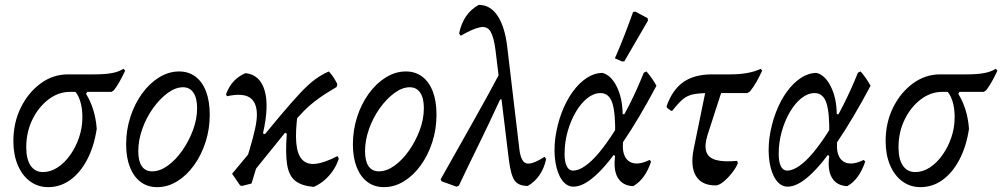

<svg xmlns="http://www.w3.org/2000/svg" viewBox="-20 -758 4124 790"><path d="M178 12Q136 12 103.5 -12Q71 -36 53 -79Q35 -122 35 -177Q35 -253 65.5 -315Q96 -377 147 -414.5Q198 -452 259 -452H369Q413 -452 441.5 -457.5Q470 -463 488 -475L495 -467Q480 -436 470.5 -419.5Q461 -403 449 -387L439 -380H268Q220 -380 179 -348.5Q138 -317 113 -265.5Q88 -214 88 -152Q88 -103 106 -76.5Q124 -50 157 -50Q188 -50 217 -69Q246 -88 269 -120.5Q292 -153 305.5 -193Q319 -233 319 -276Q319 -314 309.5 -343.5Q300 -373 282 -389L356 -407L334 -372Q353 -341 364 -305Q375 -269 378 -228Q367 -155 338.5 -101Q310 -47 269 -17.5Q228 12 178 12Z M627 12Q587 12 558.5 -9.5Q530 -31 514.5 -70.5Q499 -110 499 -164Q499 -223 516.5 -277Q534 -331 564.5 -373Q595 -415 634.5 -439.5Q674 -464 717 -464Q756 -464 784.5 -442.5Q813 -421 828 -381Q843 -341 843 -286Q843 -226 825.5 -172.5Q808 -119 778 -77.5Q748 -36 709 -12Q670 12 627 12ZM606 -53Q638 -53 670.5 -76.5Q703 -100 730 -138.5Q757 -177 774 -222.5Q791 -268 791 -313Q791 -354 776 -376.5Q761 -399 733 -399Q702 -399 669.5 -375Q637 -351 609.5 -312.5Q582 -274 565.5 -227.5Q549 -181 549 -136Q549 -95 563.5 -74Q578 -53 606 -53Z M976 7 968 5 935 -43 1134 -283Q1183 -341 1216 -376Q1249 -411 1276 -431Q1303 -451 1333 -464Q1345 -451 1353 -438.5Q1361 -426 1368 -412L1365 -400Q1320 -374 1288.5 -351Q1257 -328 1230.5 -301.5Q1204 -275 1174 -238ZM976 7 966 -16Q991 -89 1006.5 -141Q1022 -193 1029.5 -228Q1037 -263 1037 -285Q1037 -338 1007 -357Q977 -376 914 -362L910 -370Q922 -403 942 -424Q962 -445 990 -457Q1049 -451 1068.5 -387Q1088 -323 1062 -209L1076 -204L1015 -3ZM1271 11Q1222 7 1195.5 -13.5Q1169 -34 1161.5 -80Q1154 -126 1160 -208L1148 -215L1205 -291Q1195 -218 1199 -170.5Q1203 -123 1223 -101.5Q1243 -80 1279 -84Q1315 -88 1369 -116L1374 -105Q1366 -80 1351 -57.5Q1336 -35 1316 -17.5Q1296 0 1271 11Z M1560 12Q1520 12 1491.5 -9.5Q1463 -31 1447.5 -70.5Q1432 -110 1432 -164Q1432 -223 1449.5 -277Q1467 -331 1497.5 -373Q1528 -415 1567.5 -439.5Q1607 -464 1650 -464Q1689 -464 1717.5 -442.5Q1746 -421 1761 -381Q1776 -341 1776 -286Q1776 -226 1758.5 -172.5Q1741 -119 1711 -77.5Q1681 -36 1642 -12Q1603 12 1560 12ZM1539 -53Q1571 -53 1603.5 -76.5Q1636 -100 1663 -138.5Q1690 -177 1707 -222.5Q1724 -268 1724 -313Q1724 -354 1709 -376.5Q1694 -399 1666 -399Q1635 -399 1602.5 -375Q1570 -351 1542.5 -312.5Q1515 -274 1498.5 -227.5Q1482 -181 1482 -136Q1482 -95 1496.5 -74Q1511 -53 1539 -53Z M2152 7Q2113 7 2097.5 -15Q2082 -37 2074 -99L2019 -550Q2012 -605 1998.5 -628Q1985 -651 1956.5 -646Q1928 -641 1876 -611L1869 -620Q1886 -703 1950 -738Q1997 -738 2027 -693.5Q2057 -649 2067 -566L2117 -144Q2123 -93 2145.5 -86Q2168 -79 2221 -113L2227 -103Q2219 -66 2200 -38Q2181 -10 2152 7ZM1858 10 1797 -12 1793 -20Q1870 -157 1931 -265Q1992 -373 2041 -466L2071 -349H2038Q1989 -243 1946 -155.5Q1903 -68 1868 6Z M2340 10Q2312 10 2292.5 -17Q2273 -44 2265.5 -90Q2258 -136 2265 -192Q2273 -247 2291.5 -295.5Q2310 -344 2336.5 -380.5Q2363 -417 2394.5 -437.5Q2426 -458 2459 -458Q2494 -449 2517.5 -402Q2541 -355 2542 -288H2574L2511 -197Q2513 -293 2499.5 -334Q2486 -375 2451 -375Q2423 -375 2396.5 -354Q2370 -333 2349 -297Q2328 -261 2315.5 -216.5Q2303 -172 2303 -124Q2303 -92 2312 -74Q2321 -56 2338 -56Q2360 -56 2387.5 -75Q2415 -94 2445 -130Q2475 -166 2506.5 -215.5Q2538 -265 2569.5 -327Q2601 -389 2629 -459L2640 -464Q2665 -435 2681 -405Q2608 -268 2545 -175.5Q2482 -83 2431 -36.5Q2380 10 2340 10ZM2585 8Q2542 6 2522.5 -26Q2503 -58 2511 -116L2495 -128L2550 -214L2546 -193Q2538 -147 2549 -119.5Q2560 -92 2587 -86.5Q2614 -81 2653 -100L2659 -93Q2634 -19 2585 8ZM2646 -673 2549 -506 2540 -505 2510 -518Q2531 -566 2549.5 -613.5Q2568 -661 2585 -709L2595 -710L2645 -683Z M2925 5Q2867 5 2843.5 -34Q2820 -73 2834 -144L2889 -412H2959L2891 -202Q2878 -160 2886 -134.5Q2894 -109 2925 -100Q2956 -91 3013 -96L3016 -87Q3010 -70 2993 -48Q2976 -26 2957 -10.5Q2938 5 2925 5ZM2741 -302 2724 -315 2723 -322Q2747 -389 2792 -420.5Q2837 -452 2910 -452H2985Q3025 -452 3056.5 -458Q3088 -464 3110 -475L3116 -467Q3104 -442 3093 -422Q3082 -402 3066 -382L3055 -375H2897Q2857 -375 2832.5 -370Q2808 -365 2789.5 -349.5Q2771 -334 2746 -302Z M3221 10Q3193 10 3173.5 -17Q3154 -44 3146.5 -90Q3139 -136 3146 -192Q3154 -247 3172.5 -295.5Q3191 -344 3217.5 -380.5Q3244 -417 3275.5 -437.5Q3307 -458 3340 -458Q3375 -449 3398.5 -402Q3422 -355 3423 -288H3455L3392 -197Q3394 -293 3380.5 -334Q3367 -375 3332 -375Q3304 -375 3277.5 -354Q3251 -333 3230 -297Q3209 -261 3196.5 -216.5Q3184 -172 3184 -124Q3184 -92 3193 -74Q3202 -56 3219 -56Q3241 -56 3268.5 -75Q3296 -94 3326 -130Q3356 -166 3387.5 -215.5Q3419 -265 3450.5 -327Q3482 -389 3510 -459L3521 -464Q3546 -435 3562 -405Q3489 -268 3426 -175.5Q3363 -83 3312 -36.5Q3261 10 3221 10ZM3466 8Q3423 6 3403.5 -26Q3384 -58 3392 -116L3376 -128L3431 -214L3427 -193Q3419 -147 3430 -119.5Q3441 -92 3468 -86.5Q3495 -81 3534 -100L3540 -93Q3515 -19 3466 8Z M3767 12Q3725 12 3692.5 -12Q3660 -36 3642 -79Q3624 -122 3624 -177Q3624 -253 3654.5 -315Q3685 -377 3736 -414.5Q3787 -452 3848 -452H3958Q4002 -452 4030.5 -457.5Q4059 -463 4077 -475L4084 -467Q4069 -436 4059.5 -419.5Q4050 -403 4038 -387L4028 -380H3857Q3809 -380 3768 -348.5Q3727 -317 3702 -265.5Q3677 -214 3677 -152Q3677 -103 3695 -76.5Q3713 -50 3746 -50Q3777 -50 3806 -69Q3835 -88 3858 -120.5Q3881 -153 3894.5 -193Q3908 -233 3908 -276Q3908 -314 3898.5 -343.5Q3889 -373 3871 -389L3945 -407L3923 -372Q3942 -341 3953 -305Q3964 -269 3967 -228Q3956 -155 3927.5 -101Q3899 -47 3858 -17.5Q3817 12 3767 12Z"/></svg>

Font: Alegreya
Style: Italic
Weight: 400
Italic angle: -7°
Designer: Juan Pablo del Peral
Foundry: Huerta Tipografica
Version: Version 2.009